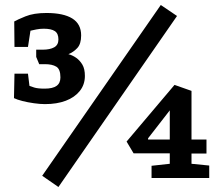

<svg xmlns="http://www.w3.org/2000/svg" viewBox="-20 -713 875 769"><path d="M160 -296Q141 -296 116 -299.5Q91 -303 69.5 -308.5Q48 -314 36 -320L38 -418H92L98 -369Q103 -367 117 -362.5Q131 -358 159 -358Q191 -358 206.5 -369Q222 -380 222 -403Q222 -436 205.5 -446Q189 -456 160 -456H137L125 -485V-514H151Q180 -514 197 -523.5Q214 -533 214 -555Q214 -579 199.5 -588.5Q185 -598 155 -598Q140 -598 125 -595Q110 -592 102 -590L92 -525H38L37 -627Q49 -634 82 -647.5Q115 -661 166 -661Q234 -661 269.5 -639Q305 -617 305 -571Q305 -537 289.5 -520.5Q274 -504 254 -496Q270 -492 285 -481.5Q300 -471 310 -454Q320 -437 320 -409Q320 -374 299.5 -348.5Q279 -323 243.5 -309.5Q208 -296 160 -296ZM214 36 149 -9 624 -693 689 -649ZM587 0V-49L660 -57V-99H515L487 -146L679 -373L747 -349V-154H807V-98H747V-57L818 -50V0ZM573 -154H660V-271L573 -159Z"/></svg>

Font: Faustina Light SemiBold
Style: Regular
Weight: 600
Version: Version 1.200